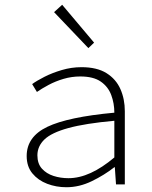

<svg xmlns="http://www.w3.org/2000/svg" viewBox="-20 -774 640 806"><path d="M259 12Q216 12 178 -2.5Q140 -17 116 -46Q92 -75 92 -119Q92 -200 178.5 -241.5Q265 -283 460 -301Q460 -340 447 -375Q434 -410 403 -431.5Q372 -453 317 -453Q281 -453 247 -443Q213 -433 184 -417.5Q155 -402 135 -388L115 -421Q134 -435 166.5 -451.5Q199 -468 239.5 -480Q280 -492 322 -492Q387 -492 427 -467Q467 -442 485.5 -400Q504 -358 504 -307V0H467L462 -72H460Q418 -39 365.5 -13.5Q313 12 259 12ZM267 -26Q313 -26 361 -48Q409 -70 460 -113V-267Q338 -256 267 -236.5Q196 -217 166.5 -188.5Q137 -160 137 -122Q137 -87 156 -66Q175 -45 204.5 -35.5Q234 -26 267 -26ZM351 -572 207 -723 241 -754 375 -595Z"/></svg>

Font: Source Code Pro ExtraLight Light
Style: Regular
Weight: 300
Monospace: yes
Version: Version 1.018;hotconv 1.0.116;makeotfexe 2.5.65601